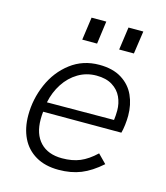

<svg xmlns="http://www.w3.org/2000/svg" viewBox="-106 -779 753 869"><g transform="rotate(15 270.0 -345.0)"><path d="M53 -196.5Q53 -272.5 83.5 -342.5Q114 -412.5 171.5 -456.2Q229 -500 305.5 -500Q369 -500 410.5 -474Q452 -448 471.2 -405.2Q490.5 -362.5 490.5 -311Q490.5 -291.5 487.8 -268Q485 -244.5 480.5 -229H114Q112 -212.5 112 -193.5Q112 -124 148.2 -85.8Q184.5 -47.5 250.5 -47.5Q298.5 -47.5 334.5 -62.5Q370.5 -77.5 407.5 -112.5L447 -72.5Q399 -30 353 -11.5Q307 7 248.5 7Q185.5 7 141.5 -18.8Q97.5 -44.5 75.2 -90.5Q53 -136.5 53 -196.5ZM433.5 -276Q436.5 -298.5 436.5 -321Q436.5 -354.5 423 -383.8Q409.5 -413 380.2 -431.2Q351 -449.5 305.5 -449.5Q259 -449.5 220.2 -426.5Q181.5 -403.5 155.5 -363.5Q129.5 -323.5 119.5 -274.5ZM388.5 -697H458L442.5 -590H373.5ZM215.5 -697H284.5L270 -590H200.5Z"/></g></svg>

Font: HK Grotesk Light
Style: Italic
Weight: 300
Italic angle: -16°
Designer: Alfredo Marco Pradil
Foundry: Hanken Design Co.
Version: Version 3.001